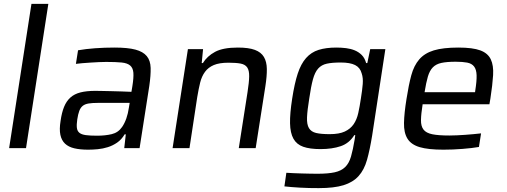

<svg xmlns="http://www.w3.org/2000/svg" viewBox="-20 -763 2610 989"><path d="M27 0 142 -743H229L114 0Z M434 8Q393 8 363 1Q333 -6 315 -23Q297 -40 291 -68.5Q285 -97 292 -140Q298 -183 310 -212.5Q322 -242 342.5 -260.5Q363 -279 394.5 -287Q426 -295 471 -295Q482 -295 503.5 -294.5Q525 -294 551.5 -293.5Q578 -293 605.5 -292Q633 -291 657 -290L662 -320Q669 -364 667 -388.5Q665 -413 650.5 -425.5Q636 -438 606.5 -441Q577 -444 527 -444Q510 -444 488.5 -443Q467 -442 445 -440.5Q423 -439 403.5 -437.5Q384 -436 371 -434L382 -504Q422 -511 470 -514.5Q518 -518 569 -518Q638 -518 677.5 -507.5Q717 -497 736 -474Q755 -451 756 -413Q757 -375 749 -320L699 0H620L628 -71H622Q606 -44 583.5 -28.5Q561 -13 535.5 -5Q510 3 484 5.5Q458 8 434 8ZM480 -64Q522 -64 555.5 -72Q589 -80 609 -109Q635 -147 644 -209L648 -233H484Q456 -233 437 -230Q418 -227 406.5 -218Q395 -209 388.5 -192Q382 -175 378 -148Q374 -121 376 -104.5Q378 -88 389 -79Q400 -70 422 -67Q444 -64 480 -64Z M1210 0 1255 -288Q1263 -339 1263.5 -369.5Q1264 -400 1253.5 -415.5Q1243 -431 1219.5 -435.5Q1196 -440 1157 -440Q1110 -440 1081.5 -428Q1053 -416 1036 -393Q1019 -370 1011 -337.5Q1003 -305 996 -263L956 0H869L948 -510H1026L1019 -438H1025Q1047 -474 1088 -496Q1129 -518 1205 -518Q1261 -518 1293 -506Q1325 -494 1339.5 -469.5Q1354 -445 1354.5 -407.5Q1355 -370 1347 -319L1297 0Z M1622 206Q1598 206 1573 205.5Q1548 205 1524.5 203.5Q1501 202 1480.5 200.5Q1460 199 1445 197L1455 127Q1472 128 1492.5 129Q1513 130 1534 130.5Q1555 131 1575.5 131.5Q1596 132 1614 132Q1670 132 1704 124.5Q1738 117 1758 97.5Q1778 78 1788 43.5Q1798 9 1807 -45L1810 -67H1805Q1779 -25 1735 -10Q1691 5 1631 5Q1576 5 1542 -7Q1508 -19 1491.5 -48.5Q1475 -78 1474 -128Q1473 -178 1485 -255Q1497 -333 1513.5 -383.5Q1530 -434 1556.5 -464Q1583 -494 1621 -506Q1659 -518 1713 -518Q1738 -518 1762.5 -515Q1787 -512 1807.5 -503.5Q1828 -495 1843.5 -479.5Q1859 -464 1866 -438H1872L1887 -510H1965L1897 -65Q1885 9 1870.5 60.5Q1856 112 1827 144Q1798 176 1749.5 191Q1701 206 1622 206ZM1678 -72Q1727 -72 1756 -85.5Q1785 -99 1801.5 -123Q1818 -147 1825.5 -181Q1833 -215 1839 -256Q1846 -299 1848.5 -330.5Q1851 -362 1843 -385Q1835 -415 1809 -428Q1783 -441 1735 -441Q1691 -441 1663.5 -435Q1636 -429 1619 -410Q1602 -391 1592 -354.5Q1582 -318 1573 -256Q1563 -195 1561.5 -158.5Q1560 -122 1571.5 -103Q1583 -84 1608.5 -78Q1634 -72 1678 -72Z M2264 8Q2186 8 2142 -5Q2098 -18 2079 -48.5Q2060 -79 2061 -129.5Q2062 -180 2074 -254Q2085 -325 2098.5 -375Q2112 -425 2139.5 -457Q2167 -489 2214.5 -503.5Q2262 -518 2341 -518Q2415 -518 2454 -503.5Q2493 -489 2508 -457.5Q2523 -426 2520 -376Q2517 -326 2506 -255L2501 -226H2157Q2149 -176 2148.5 -144.5Q2148 -113 2161.5 -95.5Q2175 -78 2206.5 -71.5Q2238 -65 2295 -65Q2313 -65 2334 -66Q2355 -67 2376.5 -68.5Q2398 -70 2419 -72Q2440 -74 2458 -76L2447 -6Q2431 -3 2409 -0.5Q2387 2 2362.5 4Q2338 6 2313 7Q2288 8 2264 8ZM2427 -288 2428 -296Q2436 -346 2435 -375.5Q2434 -405 2422 -420.5Q2410 -436 2386.5 -440.5Q2363 -445 2327 -445Q2282 -445 2254 -439Q2226 -433 2209.5 -416Q2193 -399 2184 -368.5Q2175 -338 2167 -288Z"/></svg>

Font: Azeri Sans
Style: Italic
Weight: 400
Designer: Hector Gatti & Omnibus-Type (original fonts) / Cristiano Sobral (main changes and remastering)
Foundry: Omnibus-Type
Version: Version 0.07;August 21, 2020;FontCreator 13.0.0.2681 64-bit;